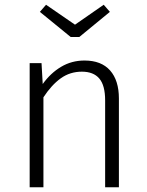

<svg xmlns="http://www.w3.org/2000/svg" viewBox="-20 -789 621 809"><path d="M481 -374V0H423V-366Q423 -429 398.5 -458Q374 -487 325 -487Q275 -487 236 -459Q197 -431 163 -379V0H105V-523H155L160 -435Q193 -481 237.5 -507.5Q282 -534 336 -534Q407 -534 444 -492Q481 -450 481 -374ZM443 -739 314 -633H278L148 -739L174 -769L296 -685L417 -769Z"/></svg>

Font: Statis Sans Light
Style: Regular
Weight: 300
Designer: bBox Type GmbH
Foundry: bBox Type GmbH
Version: Version 1.000